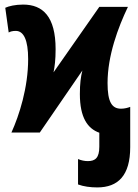

<svg xmlns="http://www.w3.org/2000/svg" viewBox="-20 -579 603 839"><path d="M405 240C496 240 549 188 549 64V-112C539 -108 524 -104 509 -104C469 -104 450 -133 450 -216C450 -336 496 -459 539 -549H414L214 -263C219 -289 223 -317 223 -364C223 -507 167 -559 81 -559C46 -559 18 -552 3 -545L18 -437C25 -441 34 -444 49 -444C84 -444 103 -403 103 -321C103 -196 64 -75 30 0H154L340 -271C333 -243 329 -214 329 -168C329 -65 363 -17 414 1V62C414 111 396 125 364 125C350 125 335 122 321 116V227C345 236 375 240 405 240Z"/></svg>

Font: Noto Sans Mono SemiCondensed ExtraBold
Style: Regular
Weight: 800
Width: 4
Designer: Monotype Design Team
Foundry: Monotype Imaging Inc.
Version: Version 2.014